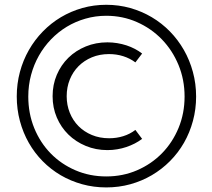

<svg xmlns="http://www.w3.org/2000/svg" viewBox="-20 -784 905 818"><path d="M432.7 14.5Q486.4 14.5 535.5 0.9Q584.5 -12.7 627 -37.7Q669.5 -62.7 704.3 -97.7Q739.1 -132.7 763.9 -175.9Q788.6 -219.1 802 -268.9Q815.5 -318.6 815.5 -372.7Q815.5 -427.3 801.8 -477.5Q788.2 -527.7 763.4 -571.1Q738.6 -614.5 703.9 -650Q669.1 -685.5 626.6 -710.7Q584.1 -735.9 535 -749.8Q485.9 -763.6 432.7 -763.6Q379.5 -763.6 330.7 -749.8Q281.8 -735.9 239.5 -710.7Q197.3 -685.5 162.5 -649.8Q127.7 -614.1 103 -570.7Q78.2 -527.3 64.8 -477.3Q51.4 -427.3 51.4 -373.2Q51.4 -318.6 64.8 -268.6Q78.2 -218.6 102.7 -175.5Q127.3 -132.3 161.8 -97.3Q196.4 -62.3 238.6 -37.5Q280.9 -12.7 330 0.9Q379.1 14.5 432.7 14.5ZM432.7 -32.3Q362.3 -32.3 301.6 -58.4Q240.9 -84.5 196.1 -130.2Q151.4 -175.9 125.9 -238.2Q100.5 -300.5 100.5 -372.7Q100.5 -420.5 112.3 -464.5Q124.1 -508.6 145.7 -546.8Q167.3 -585 197.5 -616.4Q227.7 -647.7 264.5 -670Q301.4 -692.3 344.1 -704.5Q386.8 -716.8 432.7 -716.8Q502.3 -716.8 563.2 -690Q624.1 -663.2 669.3 -616.6Q714.5 -570 740.5 -507.3Q766.4 -444.5 766.4 -372.7Q766.4 -300.9 740.7 -238.9Q715 -176.8 670 -130.9Q625 -85 564.1 -58.6Q503.2 -32.3 432.7 -32.3ZM437.7 -144.5Q459.1 -144.5 479.5 -148Q500 -151.4 518.6 -157.7Q537.3 -164.1 554.1 -172.7Q570.9 -181.4 585.5 -192.3L556.8 -230.5Q533.6 -212.7 505.2 -203.9Q476.8 -195 445 -195Q404.5 -195 371.4 -208.9Q338.2 -222.7 314.3 -246.8Q290.5 -270.9 277.3 -303.6Q264.1 -336.4 264.1 -374.1Q264.1 -412.3 277.3 -445Q290.5 -477.7 314.3 -501.8Q338.2 -525.9 371.4 -539.8Q404.5 -553.6 444.5 -553.6Q476.8 -553.6 505.2 -544.5Q533.6 -535.5 556.8 -518.2L585.5 -555.9Q571.4 -566.8 554.5 -575.7Q537.7 -584.5 518.9 -590.7Q500 -596.8 479.5 -600.2Q459.1 -603.6 437.7 -603.6Q388.2 -603.6 345.5 -586.1Q302.7 -568.6 271.4 -538Q240 -507.3 222 -465.2Q204.1 -423.2 204.1 -374.1Q204.1 -325.5 222 -283.4Q240 -241.4 271.4 -210.7Q302.7 -180 345.5 -162.3Q388.2 -144.5 437.7 -144.5Z"/></svg>

Font: Spartan MB
Style: Regular
Weight: 212
Designer: Matt Bailey, Mirko Velimirovic
Foundry: Matt Bailey
Version: Version 1.005